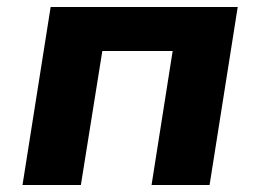

<svg xmlns="http://www.w3.org/2000/svg" viewBox="-20 -526 741 546"><path d="M44 0 124 -506H656L576 0H411L471 -381H271L210 0Z"/></svg>

Font: Nunito Sans 6pt ExtraBold
Style: Italic
Weight: 800
Italic angle: -9°
Version: Version 3.101;gftools[0.9.27]